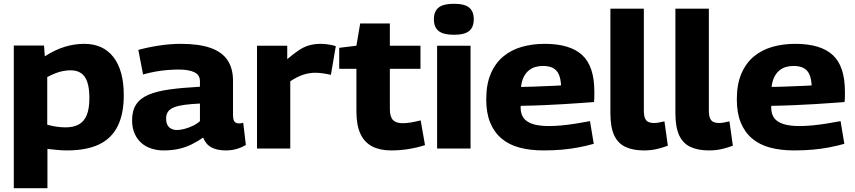

<svg xmlns="http://www.w3.org/2000/svg" viewBox="-20 -786 4524 1016"><path d="M53 210V-545H213L217 -488Q272 -523 323 -538.5Q374 -554 426 -554Q526 -554 580.5 -483.5Q635 -413 635 -282Q635 -183 602.5 -118Q570 -53 503.5 -21.5Q437 10 334 10Q310 10 284 7.5Q258 5 231 2V210ZM326 -112Q369 -112 397 -127.5Q425 -143 439 -177Q453 -211 453 -267Q453 -319 442 -351.5Q431 -384 409 -399Q387 -414 354 -414Q336 -414 316 -410.5Q296 -407 275 -399Q254 -391 230 -378V-126Q256 -119 280 -115.5Q304 -112 326 -112Z M679 -150Q679 -200 700 -232.5Q721 -265 764.5 -284Q808 -303 876 -312.5Q944 -322 1038 -327V-357Q1038 -389 1009 -403.5Q980 -418 924 -418Q899 -418 867 -415.5Q835 -413 802 -407Q769 -401 737 -392L712 -522Q763 -536 822.5 -545Q882 -554 936 -554Q1033 -554 1094 -532.5Q1155 -511 1184 -467.5Q1213 -424 1213 -359V-180Q1213 -152 1221 -142.5Q1229 -133 1242 -133Q1247 -133 1254 -133.5Q1261 -134 1267 -137L1281 -19Q1260 -6 1233 2Q1206 10 1175 10Q1129 10 1099 -6Q1069 -22 1055 -58Q1025 -37 993 -21.5Q961 -6 925.5 2Q890 10 846 10Q811 10 780.5 0Q750 -10 727.5 -30Q705 -50 692 -80Q679 -110 679 -150ZM859 -159Q859 -128 874.5 -113Q890 -98 917 -98Q934 -98 956.5 -104Q979 -110 1001 -120.5Q1023 -131 1038 -145V-238Q992 -236 958 -231.5Q924 -227 902 -218.5Q880 -210 869.5 -195.5Q859 -181 859 -159Z M1500 -544V-473Q1534 -502 1561 -520Q1588 -538 1616 -546Q1644 -554 1676 -554Q1695 -554 1716 -551Q1737 -548 1757 -542L1731 -390Q1709 -395 1688 -398Q1667 -401 1648 -401Q1618 -401 1586 -391Q1554 -381 1516 -356V0H1340V-544Z M2050 10Q1991 10 1950 -11Q1909 -32 1887.5 -77.5Q1866 -123 1866 -197V-422H1775V-533L1866 -544L1886 -662H2043V-544H2205V-422H2043V-209Q2043 -168 2059.5 -151Q2076 -134 2111 -134Q2132 -134 2155 -138Q2178 -142 2206 -149L2229 -18Q2181 -3 2137 3.5Q2093 10 2050 10Z M2382 -602Q2326 -602 2301 -622Q2276 -642 2276 -684Q2276 -726 2301 -746Q2326 -766 2382 -766Q2438 -766 2462.5 -746Q2487 -726 2487 -684Q2487 -642 2462.5 -622Q2438 -602 2382 -602ZM2293 0V-544H2470V0Z M2856 10Q2785 10 2729 -5Q2673 -20 2634 -53Q2595 -86 2574 -137Q2553 -188 2553 -260Q2553 -340 2577 -396Q2601 -452 2643 -487Q2685 -522 2741 -538Q2797 -554 2862 -554Q2997 -554 3061 -494.5Q3125 -435 3125 -302Q3125 -292 3125 -276Q3125 -260 3123 -246Q3095 -244 3054.5 -241Q3014 -238 2964 -235Q2914 -232 2856.5 -229.5Q2799 -227 2736 -226Q2735 -223 2735 -220Q2735 -217 2735 -213Q2736 -181 2751.5 -160.5Q2767 -140 2800 -129.5Q2833 -119 2884 -119Q2917 -119 2953.5 -122.5Q2990 -126 3027.5 -132Q3065 -138 3102 -145L3122 -25Q3083 -14 3041 -6Q2999 2 2953.5 6Q2908 10 2856 10ZM2737 -326Q2770 -326 2802 -327.5Q2834 -329 2862.5 -330Q2891 -331 2913 -332Q2935 -333 2949 -334Q2947 -371 2936.5 -393.5Q2926 -416 2905.5 -426.5Q2885 -437 2852 -437Q2832 -437 2813 -431.5Q2794 -426 2778.5 -413.5Q2763 -401 2752 -380Q2741 -359 2737 -326Z M3387 -740V-201Q3387 -174 3393.5 -159.5Q3400 -145 3412.5 -140Q3425 -135 3440 -135Q3452 -135 3466 -137.5Q3480 -140 3496 -144L3514 -15Q3488 -5 3456.5 2.5Q3425 10 3387 10Q3330 10 3290 -8.5Q3250 -27 3230 -70Q3210 -113 3210 -187V-740Z M3731 -740V-201Q3731 -174 3737.5 -159.5Q3744 -145 3756.5 -140Q3769 -135 3784 -135Q3796 -135 3810 -137.5Q3824 -140 3840 -144L3858 -15Q3832 -5 3800.5 2.5Q3769 10 3731 10Q3674 10 3634 -8.5Q3594 -27 3574 -70Q3554 -113 3554 -187V-740Z M4182 10Q4111 10 4055 -5Q3999 -20 3960 -53Q3921 -86 3900 -137Q3879 -188 3879 -260Q3879 -340 3903 -396Q3927 -452 3969 -487Q4011 -522 4067 -538Q4123 -554 4188 -554Q4323 -554 4387 -494.5Q4451 -435 4451 -302Q4451 -292 4451 -276Q4451 -260 4449 -246Q4421 -244 4380.5 -241Q4340 -238 4290 -235Q4240 -232 4182.5 -229.5Q4125 -227 4062 -226Q4061 -223 4061 -220Q4061 -217 4061 -213Q4062 -181 4077.5 -160.5Q4093 -140 4126 -129.5Q4159 -119 4210 -119Q4243 -119 4279.5 -122.5Q4316 -126 4353.5 -132Q4391 -138 4428 -145L4448 -25Q4409 -14 4367 -6Q4325 2 4279.5 6Q4234 10 4182 10ZM4063 -326Q4096 -326 4128 -327.5Q4160 -329 4188.5 -330Q4217 -331 4239 -332Q4261 -333 4275 -334Q4273 -371 4262.5 -393.5Q4252 -416 4231.5 -426.5Q4211 -437 4178 -437Q4158 -437 4139 -431.5Q4120 -426 4104.5 -413.5Q4089 -401 4078 -380Q4067 -359 4063 -326Z"/></svg>

Font: Georama SemiExpanded
Style: Bold
Weight: 700
Width: 6
Designer: Jean-Baptiste Levee
Foundry: Production Type
Version: Version 1.001